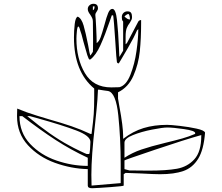

<svg xmlns="http://www.w3.org/2000/svg" viewBox="-20 -981 1174 1015"><path d="M70 -367 71 -407Q121 -386 175.5 -369.5Q230 -353 240 -350Q307 -331 357 -314Q407 -297 458 -273H464Q473 -342 475.5 -378Q478 -414 478 -467V-513Q371 -602 371 -783Q371 -819 375 -854Q379 -889 391 -893Q411 -884 422 -846Q433 -808 446 -742Q453 -698 458 -687L471 -707Q472 -708 472 -770L471 -867Q471 -877 467.5 -885Q464 -893 456 -905Q451 -911 447.5 -918.5Q444 -926 444 -933Q444 -945 453 -953Q462 -961 474 -961Q498 -961 498 -937Q498 -929 491 -919.5Q484 -910 484 -904V-900Q486 -885 488.5 -833.5Q491 -782 491 -753Q504 -762 512 -784Q520 -806 532 -849Q543 -891 552 -912.5Q561 -934 574 -934Q592 -934 598.5 -875Q605 -816 609 -725Q610 -713 610 -701Q610 -689 611 -680L631 -713V-867Q626 -872 625 -878.5Q624 -885 624 -891Q624 -904 632.5 -912.5Q641 -921 654 -921Q668 -921 673 -913Q678 -905 678 -891Q678 -882 675 -876Q672 -870 666 -860Q656 -848 650 -832.5Q644 -817 644 -787V-747L651 -753L711 -867Q716 -875 726 -875V-859Q726 -777 719 -709.5Q712 -642 685.5 -581Q659 -520 604 -493V-460Q604 -456 611 -419Q631 -312 631 -262V-247Q683 -287 739 -304Q795 -321 864 -321Q882 -321 930.5 -315.5Q979 -310 1019.5 -301Q1060 -292 1064 -280Q1057 -189 1027.5 -141.5Q998 -94 949.5 -77Q901 -60 826 -60Q796 -60 724 -64L644 -67L634 -60V0Q634 3 566.5 8Q499 13 469 14H466Q444 14 444 0V-87Q357 -89 271 -120Q185 -151 127.5 -213.5Q70 -276 70 -367ZM471 -927Q480 -930 480 -947H471ZM667 -878Q667 -889 664.5 -898Q662 -907 658 -907Q654 -907 647 -902Q640 -897 638 -893Q646 -886 652.5 -882Q659 -878 667 -878ZM568 -519 611 -520Q647 -529 669.5 -586Q692 -643 701.5 -711Q711 -779 711 -823V-827L704 -820Q688 -782 656.5 -728Q625 -674 619 -664L608 -646Q600 -646 598 -653Q595 -670 590 -755Q587 -806 583 -853Q579 -900 578 -900H571L561 -871Q535 -795 511 -742Q487 -689 458 -667Q457 -666 454 -666Q449 -666 441.5 -689.5Q434 -713 421 -761Q410 -806 404 -820Q399 -841 394 -841Q389 -841 386.5 -816.5Q384 -792 384 -777Q384 -671 428.5 -595Q473 -519 568 -519ZM482 -320Q463 -155 463 -57L464 0L618 -13V-107V-114Q618 -248 605.5 -370Q593 -492 551 -500Q543 -501 529 -503Q515 -505 504 -507H498Q496 -456 490 -397Q484 -338 482 -320ZM444 -104V-147Q354 -189 274 -241Q194 -293 98 -367H83Q83 -280 139 -220.5Q195 -161 278 -132.5Q361 -104 444 -104ZM344 -213Q369 -199 402.5 -183Q436 -167 438 -167H451Q454 -167 456 -191.5Q458 -216 458 -231Q458 -263 382.5 -291.5Q307 -320 185 -354Q193 -352 138 -367H124Q250 -263 344 -213ZM638 -227V-147Q679 -174 727.5 -190.5Q776 -207 854 -226Q908 -239 943.5 -249Q979 -259 1011 -273Q1012 -274 1012 -277Q1012 -290 953 -298.5Q894 -307 864 -307Q841 -307 784.5 -296Q728 -285 683 -267Q638 -249 638 -227ZM664 -80 766 -79Q860 -79 915.5 -89Q971 -99 1007.5 -139Q1044 -179 1044 -263V-267Q958 -243 798 -189Q638 -135 638 -133V-87Z"/></svg>

Font: Krikikrak Dingbats
Style: Regular
Weight: 400
Designer: Jenny du Carrois
Foundry: bBox Type GmbH
Version: Version 1.001